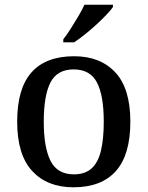

<svg xmlns="http://www.w3.org/2000/svg" viewBox="-20 -786 627 816"><path d="M292 10Q181 10 117 -59Q53 -128 53 -269Q53 -410 114 -478.5Q175 -547 295 -547Q406 -547 470 -478.5Q534 -410 534 -269Q534 -128 472.5 -59Q411 10 292 10ZM294 -45Q341 -45 369 -70Q397 -95 409 -145.5Q421 -196 421 -269Q421 -380 392 -435.5Q363 -491 293 -491Q223 -491 194.5 -435.5Q166 -380 166 -269Q166 -159 195 -102Q224 -45 294 -45ZM249 -619Q264 -638 280.5 -664Q297 -690 313 -717Q329 -744 339 -766H460V-756Q451 -743 432 -723Q413 -703 389 -681Q365 -659 340.5 -639.5Q316 -620 295 -606H249Z"/></svg>

Font: Noto Serif Thai Medium
Style: Regular
Weight: 500
Version: Version 2.001